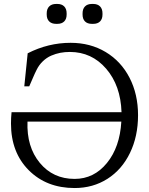

<svg xmlns="http://www.w3.org/2000/svg" viewBox="-20 -930 749 965"><path d="M214.8 -862.8Q214.8 -885.3 227.3 -897.7Q239.7 -910.2 262.2 -910.2H268.1Q290.5 -910.2 302.7 -897.7Q314.9 -885.3 314.9 -862.8V-856.9Q314.9 -834.5 302.7 -822.3Q290.5 -810.1 268.1 -810.1H262.2Q239.7 -810.1 227.3 -822.3Q214.8 -834.5 214.8 -856.9ZM35.2 -309.1Q35.2 -337.9 38.1 -366.2H590.8Q586.4 -500 513.7 -584.5Q440.9 -668.9 331.1 -668.9Q306.2 -668.9 283.2 -664.6Q260.3 -660.2 237.5 -650.4Q214.8 -640.6 195.6 -622.3Q176.3 -604 164.1 -579.1Q156.2 -564 144 -535.4Q131.8 -506.8 127 -496.1H102.1L119.1 -662.1Q222.2 -714.8 335 -714.8Q433.6 -714.8 510.7 -668.7Q587.9 -622.6 630.9 -539.6Q673.8 -456.5 673.8 -351.1Q673.8 -245.1 633.3 -161.4Q592.8 -77.6 520 -31.2Q447.3 15.1 355 15.1Q213.9 15.1 124.5 -74.5Q35.2 -164.1 35.2 -309.1ZM118.2 -318.8Q113.3 -192.4 179.9 -111.6Q246.6 -30.8 355 -30.8Q452.1 -30.8 517.3 -110.6Q582.5 -190.4 589.8 -318.8ZM395 -856.9V-862.8Q395 -885.3 407.2 -897.7Q419.4 -910.2 441.9 -910.2H448.2Q470.7 -910.2 482.9 -897.7Q495.1 -885.3 495.1 -862.8V-856.9Q495.1 -834.5 482.9 -822.3Q470.7 -810.1 448.2 -810.1H441.9Q419.4 -810.1 407.2 -822.3Q395 -834.5 395 -856.9Z"/></svg>

Font: LT Superior Serif
Style: Regular
Weight: 400
Designer: Daniel Lyons
Foundry: LyonsType
Version: Version 2.120;FEAKit 1.0